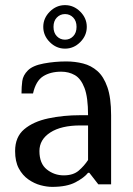

<svg xmlns="http://www.w3.org/2000/svg" viewBox="-20 -720 521 750"><path d="M184 10Q163 10 138.5 3.5Q114 -3 91 -19Q68 -35 53.5 -62Q39 -89 39 -130Q39 -185 74.5 -215Q110 -245 168.5 -257.5Q227 -270 294 -270H324Q324 -340 310 -376.5Q296 -413 272.5 -426.5Q249 -440 219 -440Q177 -440 148.5 -422Q120 -404 109 -355H64Q64 -381 67 -403.5Q70 -426 89 -445Q108 -464 151 -472Q194 -480 239 -480Q273 -480 304.5 -472Q336 -464 360.5 -442.5Q385 -421 399.5 -379.5Q414 -338 414 -270V0H364L329 -45H324Q309 -26 275 -8Q241 10 184 10ZM229 -35Q266 -35 287.5 -53.5Q309 -72 324 -95V-230H294Q219 -230 176.5 -202.5Q134 -175 134 -130Q134 -81 163 -58Q192 -35 229 -35ZM234 -530Q200 -530 174.5 -555.5Q149 -581 149 -615Q149 -649 174.5 -674.5Q200 -700 234 -700Q268 -700 293.5 -674.5Q319 -649 319 -615Q319 -581 293.5 -555.5Q268 -530 234 -530ZM234 -565Q253 -565 266 -578.5Q279 -592 279 -615Q279 -638 266 -651.5Q253 -665 234 -665Q215 -665 202 -651.5Q189 -638 189 -615Q189 -592 202 -578.5Q215 -565 234 -565Z"/></svg>

Font: El Messiri
Style: Regular
Weight: 400
Designer: Mohamed Gaber
Foundry: Kief Type Foundry
Version: Version 2.020